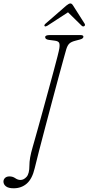

<svg xmlns="http://www.w3.org/2000/svg" viewBox="-80 -898 500 1084"><path d="M294.5 -621Q292 -612.5 280.2 -570.2Q268.5 -528 251.2 -464Q234 -400 214.2 -326Q194.5 -252 175.2 -179Q156 -106 140.2 -45.2Q124.5 15.5 116 51.5Q102 111.5 71.5 138.2Q41 165 -3 165Q-32.5 165 -46.5 154Q-60.5 143 -60.5 127Q-60.5 115.5 -51.8 106.8Q-43 98 -26.5 98Q-8 98 6.2 108Q20.5 118 35.5 118Q54.5 118 70.2 100.2Q86 82.5 86 37Q86 16.5 90.2 -8.8Q94.5 -34 105.5 -71.5Q106 -73 114 -101.2Q122 -129.5 134.8 -175.2Q147.5 -221 162.8 -276.5Q178 -332 193.5 -388.8Q209 -445.5 222.5 -495.5Q236 -545.5 244.8 -580Q253.5 -614.5 255 -625Q258.5 -647.5 253.5 -656.8Q248.5 -666 228.5 -668.5L194.5 -673Q175 -676 175 -688.5Q175 -700 201 -700H374Q391 -700 391 -691Q391 -680 371.5 -675L343.5 -667.5Q322.5 -662 312 -652.5Q301.5 -643 294.5 -621ZM395 -750Q388.5 -746.5 381.5 -752.5L304 -828.5L187 -752.5Q177 -746.5 172.5 -750Q167 -755 176.5 -764L295 -867Q309 -878.5 317.5 -878.5Q325.5 -878.5 332.5 -867L398 -764Q403 -755 395 -750Z"/></svg>

Font: Fraunces 9pt SuperSoft Thin
Style: Italic
Weight: 100
Italic angle: -16°
Version: Version 1.000;[0bf87f6ff]